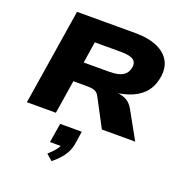

<svg xmlns="http://www.w3.org/2000/svg" viewBox="-174 -853 1248 1326"><g transform="rotate(20 449.5 -190.5)"><path d="M53 0 165 -705H592Q691 -705 756 -676Q821 -647 848.5 -594Q876 -541 860 -465Q846 -399 805 -356.5Q764 -314 699 -292Q634 -270 547 -265L559 -275L616 -274Q653 -272 684 -256Q715 -240 736 -203L849 0H604L494 -208Q487 -221 477 -229.5Q467 -238 450 -242Q433 -246 403 -246H305L266 0ZM328 -392H514Q581 -392 613.5 -411.5Q646 -431 654 -470Q663 -510 637.5 -529.5Q612 -549 545 -549H352ZM352 324 307 285Q344 252 362.5 226Q381 200 385 176L412 204H297L320 62H479L464 159Q456 205 428.5 245Q401 285 352 324Z"/></g></svg>

Font: Nunito Sans 10pt Expanded Black
Style: Italic
Weight: 900
Width: 7
Italic angle: -9°
Designer: Vernon Adams
Foundry: Vernon Adams
Version: Version 3.101;gftools[0.9.27]